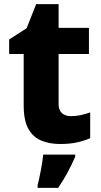

<svg xmlns="http://www.w3.org/2000/svg" viewBox="-20 -683 486 924"><path d="M321 -124Q346 -124 368.5 -129Q391 -134 414 -142V-18Q387 -6 352 2Q317 10 269 10Q218 10 178.5 -6.5Q139 -23 116.5 -63Q94 -103 94 -176V-423H24V-493L108 -547L154 -663H262V-549H408V-423H262V-182Q262 -153 278 -138.5Q294 -124 321 -124ZM342 71Q326 108 306.5 144.5Q287 181 260 221H161V208Q169 177 177 134.5Q185 92 188 61H342Z"/></svg>

Font: Noto Sans Bengali ExtraBold
Style: Regular
Weight: 800
Designer: Jelle Bosma - Monotype Design Team
Foundry: Monotype Imaging Inc.
Version: Version 2.003; ttfautohint (v1.8.4.7-5d5b)